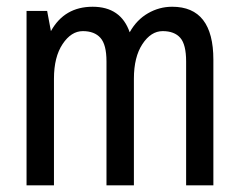

<svg xmlns="http://www.w3.org/2000/svg" viewBox="-20 -555 718 575"><path d="M495.7 -534.8Q619 -534.8 619 -376.2V0H537.4V-371Q537.4 -421.8 519.8 -441.8Q502.2 -461.8 467.2 -461.8Q432.2 -461.8 406.6 -423.1Q381 -384.4 381 -319.3V0H298.9V-371Q298.9 -421.4 280.8 -441.6Q262.8 -461.8 228.1 -461.8Q193.3 -461.8 167.5 -423.1Q141.6 -384.4 141.6 -319.3V0H59.5V-522.2H121.2L132.5 -461.8Q172.9 -534.8 257.4 -534.8Q341.9 -534.8 368.4 -458.3Q389.2 -495.7 423.1 -515.2Q457 -534.8 495.7 -534.8Z"/></svg>

Font: Puralecka Narrow
Style: Regular
Weight: 400
Designer: Hector Gatti, Marcela Romero, Pablo Cosgaya and Nicolas Silva
Version: Version 1.004;PS 001.004;hotconv 1.0.70;makeotf.lib2.5.58329